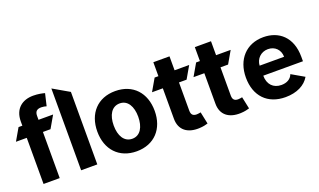

<svg xmlns="http://www.w3.org/2000/svg" viewBox="-86 -1222 2810 1689"><g transform="rotate(-20 1319.5 -377.5)"><path d="M94.1 -431.8V0H245.4V-431.8H316.4L382.1 -545.5H245.4V-582C245.4 -619 260.3 -640.6 304.7 -640.6C322.8 -640.6 341.3 -636.7 353.3 -632.8L380 -746.4C361.2 -752.1 319.6 -761.4 273.1 -761.4C170.5 -761.4 94.1 -703.5 94.1 -584.9V-545.5H58.6L-7.1 -431.8Z M597.3 -678.6 446 -766V0H597.3Z M696 -270.6C696 -102.6 799 10.7 964.5 10.7C1130 10.7 1233 -102.6 1233 -270.6C1233 -439.6 1130 -552.6 964.5 -552.6C799 -552.6 696 -439.6 696 -270.6ZM849.8 -271.7C849.8 -366.8 888.8 -437.1 965.2 -437.1C1040.1 -437.1 1079.2 -366.8 1079.2 -271.7C1079.2 -176.5 1040.1 -106.5 965.2 -106.5C888.8 -106.5 849.8 -176.5 849.8 -271.7Z M1266.7 -431.8H1367.9V-147.7C1367.2 -40.8 1440 12.1 1549.7 7.5C1588.8 6 1616.5 -1.8 1631.7 -6.7L1608 -119.3C1600.5 -117.9 1584.5 -114.3 1570.3 -114.3C1540.1 -114.3 1519.2 -125.7 1519.2 -167.6V-431.8H1590.2L1655.9 -545.5H1519.2V-676.1H1367.9V-545.5H1332.4Z M1655.2 -431.8H1756.4V-147.7C1755.7 -40.8 1828.5 12.1 1938.2 7.5C1977.3 6 2005 -1.8 2020.2 -6.7L1996.4 -119.3C1989 -117.9 1973 -114.3 1958.8 -114.3C1928.6 -114.3 1907.7 -125.7 1907.7 -167.6V-431.8H1978.7L2044.4 -545.5H1907.7V-676.1H1756.4V-545.5H1720.9Z M2357.2 10.7C2464.1 10.7 2543.3 -30.5 2582 -97.7L2464.5 -165.5C2449.2 -123.9 2410.2 -102.3 2359.7 -102.3C2284.1 -102.3 2236.2 -152.3 2236.2 -233.7V-234H2607.6V-275.6C2607.6 -460.9 2495.4 -552.6 2351.2 -552.6C2190.7 -552.6 2086.6 -438.6 2086.6 -270.2C2086.6 -97.3 2189.3 10.7 2357.2 10.7ZM2353.7 -439.6C2419.4 -439.6 2464.8 -392.8 2465.2 -327.8H2236.2C2239.3 -389.9 2286.6 -439.6 2353.7 -439.6Z"/></g></svg>

Font: Inter-Hewn
Style: Bold
Weight: 700
Designer: Rasmus Andersson
Foundry: rsms
Version: Version 3.012;git-f93a4a705